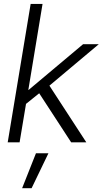

<svg xmlns="http://www.w3.org/2000/svg" viewBox="-20 -748 539 1009"><path d="M20.5 0 141.1 -727.5H203.6L128.9 -275.4H130.4L416.5 -515.6H499L239.7 -297.9L433.6 0H354L186 -257.8L116.7 -202.1L83 0ZM96.2 241.2 168.9 57.6H234.4L146 241.2Z"/></svg>

Font: Inter Display Light
Style: Italic
Weight: 300
Italic angle: -9.39999°
Designer: Rasmus Andersson
Foundry: rsms
Version: Version 4.000;git-a52131595